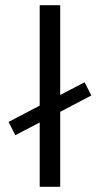

<svg xmlns="http://www.w3.org/2000/svg" viewBox="-20 -720 385 740"><path d="M212 -289V0H133V-248L39 -199L13 -250L133 -313V-700H212V-354L306 -403L332 -352Z"/></svg>

Font: Space Grotesk Frontify
Style: Regular
Weight: 400
Designer: Florian Karsten
Version: Version 2.000